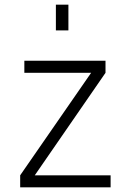

<svg xmlns="http://www.w3.org/2000/svg" viewBox="-20 -808 557 828"><path d="M67 0ZM457 -52V0H67V-52L373 -494H85V-546H435V-494L130 -52ZM221 -788H275V-677H221Z"/></svg>

Font: Biryani ExtraLight
Style: Regular
Weight: 275
Designer: Dan Reynolds and Mathieu Reguer
Foundry: Dan Reynolds and Mathieu Reguer
Version: Version 1.004; ttfautohint (v1.1) -l 5 -r 5 -G 72 -x 0 -D la